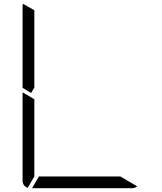

<svg xmlns="http://www.w3.org/2000/svg" viewBox="-20 -992 856 1012"><path d="M144 -502 99 -529V-959Q99 -968 101 -972L161 -938V-928V-918V-866V-735V-548V-531ZM126 -2Q99 -12 99 -41V-500V-505L134 -485L152 -474L161 -469V-452V-265V-134V-83V-82V-72V-62ZM614 -62 703 -10Q691 0 676 0H408H149L185 -62H191H377H439Z"/></svg>

Font: DSEG14 Modern
Style: Light
Weight: 300
Designer: Keshikan(Twitter:@keshinomi_88pro)
Version: Version 0.46